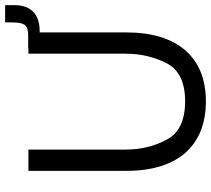

<svg xmlns="http://www.w3.org/2000/svg" viewBox="-58 -776 842 767"><g transform="rotate(-90 363.5 -392.0)"><path d="M658 -793V-766C658 -711 644 -701 605 -701H557V-700H533V-311C533 -252 520 -197 495 -148C470 -99 419 -74 343 -74C266 -74 214 -99 189 -149C163 -198 150 -252 150 -311V-700H65V-308C65 -105 164 9 343 9C519 9 618 -105 618 -308V-655H623C682 -655 727 -682 727 -757V-793Z"/></g></svg>

Font: Be Vietnam
Style: Regular
Weight: 400
Designer: Gabriel Lam
Foundry: TypeRant
Version: Version 4.000